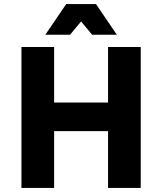

<svg xmlns="http://www.w3.org/2000/svg" viewBox="-20 -920 794 940"><path d="M85 0V-690H245V-418H509V-690H669V0H509V-278H245V0ZM202 -750 304 -900H450L552 -750H431L377 -815L323 -750Z"/></svg>

Font: Radio Canada
Style: Regular
Weight: 400
Designer: Charles Daoud, Etienne Aubert Bonn, Alexandre Saumier Demers, Jacques Le Bailly
Foundry: Radio-Canada
Version: Version 2.104;gftools[0.9.28.dev5+ged2979d]